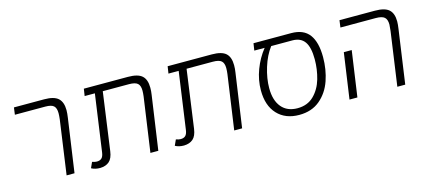

<svg xmlns="http://www.w3.org/2000/svg" viewBox="-49 -955 3023 1361"><g transform="rotate(-15 1462.5 -274.5)"><path d="M369 -397Q372 -423 372 -441Q372 -478 355 -494Q338 -510 294 -510H70L77 -562H299Q371 -562 401.5 -534Q432 -506 432 -447Q432 -424 427 -391L371 0H313Z M1047 -447Q1047 -421 1043 -396L986 0H928L985 -399Q988 -423 988 -442Q988 -478 970.5 -494Q953 -510 907 -510H715L656 -85Q649 -34 624 -12Q599 10 557 11Q520 11 493 -4L512 -46Q531 -39 546 -39Q569 -39 581.5 -51Q594 -63 598 -92L657 -510H582L590 -562H914Q986 -562 1016.5 -534.5Q1047 -507 1047 -447Z M1662 -447Q1662 -421 1658 -396L1601 0H1543L1600 -399Q1603 -423 1603 -442Q1603 -478 1585.5 -494Q1568 -510 1522 -510H1330L1271 -85Q1264 -34 1239 -12Q1214 10 1172 11Q1135 11 1108 -4L1127 -46Q1146 -39 1161 -39Q1184 -39 1196.5 -51Q1209 -63 1213 -92L1272 -510H1197L1205 -562H1529Q1601 -562 1631.5 -534.5Q1662 -507 1662 -447Z M2286 -340Q2286 -249 2258.5 -169Q2231 -89 2170.5 -38Q2110 13 2018 13Q1917 13 1858 -50Q1799 -113 1799 -225Q1799 -301 1827 -375.5Q1855 -450 1903 -510H1827L1835 -562H2111Q2202 -562 2244 -505.5Q2286 -449 2286 -340ZM2225 -340Q2225 -428 2196 -469Q2167 -510 2106 -510H1951Q1909 -455 1884.5 -375.5Q1860 -296 1860 -225Q1860 -135 1901.5 -85.5Q1943 -36 2018 -36Q2092 -36 2138.5 -82Q2185 -128 2205 -197Q2225 -266 2225 -340Z M2796 -395Q2800 -431 2800 -441Q2800 -478 2782 -494Q2764 -510 2718 -510H2459L2466 -562H2726Q2798 -562 2828.5 -534.5Q2859 -507 2859 -448Q2859 -426 2854 -393L2798 0H2740ZM2437 -335H2495L2447 0H2389Z"/></g></svg>

Font: FiraGO Light
Style: Italic
Weight: 300
Italic angle: -8°
Designer: bBox Type GmbH
Foundry: bBox Type GmbH
Version: Version 1.001